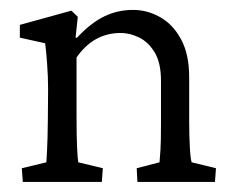

<svg xmlns="http://www.w3.org/2000/svg" viewBox="-20 -362 469 382"><path d="M25.4 0 23.4 -27.3 72.3 -39.1Q72.8 -46.9 73.7 -65.2Q74.7 -83.5 75.2 -123L75.7 -184.1Q75.7 -209.5 73.7 -235.8Q71.8 -262.2 69.8 -275.9L19.5 -287.1V-312.5L122.1 -340.8L134.8 -328.6L130.4 -287.6L132.8 -286.6Q160.6 -316.4 187.3 -329.3Q213.9 -342.3 244.6 -342.3Q272.9 -342.3 298.6 -327.9Q324.2 -313.5 340.3 -283.7Q356.4 -253.9 356.4 -208V-121.1Q356.4 -92.3 357.7 -69.3Q358.9 -46.4 361.3 -39.1L409.7 -27.3L407.7 0H253.4L252 -27.3L297.4 -39.1Q298.3 -47.9 299.3 -64.7Q300.3 -81.5 300.3 -115.2V-201.2Q300.3 -236.8 287.8 -257.6Q275.4 -278.3 256.8 -287.4Q238.3 -296.4 220.2 -296.4Q166 -296.4 132.3 -247.6V-128.9Q132.3 -92.3 133.3 -69.8Q134.3 -47.4 135.7 -39.1L184.6 -27.3L182.6 0Z"/></svg>

Font: Lateef Light
Style: Regular
Weight: 300
Designer: SIL International
Foundry: SIL International
Version: Version 4.200